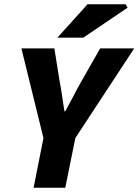

<svg xmlns="http://www.w3.org/2000/svg" viewBox="-20 -877 647 897"><path d="M137 0 183 -232 80 -651H234L258 -501Q265 -464 270 -429.5Q275 -395 281 -357H285Q306 -395 324 -430Q342 -465 363 -502L448 -651H607L332 -232L285 0ZM248 -701 389 -857H567L576 -841L369 -701Z"/></svg>

Font: Source Sans 3 ExtraBold
Style: Italic
Weight: 800
Italic angle: -11°
Version: Version 3.052;hotconv 1.1.0;makeotfexe 2.6.0